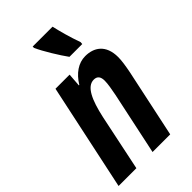

<svg xmlns="http://www.w3.org/2000/svg" viewBox="-239 -844 923 923"><g transform="rotate(-45 222.5 -383.0)"><path d="M265 -606H352L353 -618C333 -674 320 -723 310 -766H175V-757C192 -717 240 -640 265 -606ZM-7 0H114L174 -287C195 -383 223 -446 270 -446C294 -446 304 -431 304 -405C304 -383 298 -351 292 -320L224 0H344L418 -348C425 -384 430 -415 430 -439C430 -525 378 -555 321 -555C274 -555 233 -526 203 -477H200L205 -545H109Z"/></g></svg>

Font: Noto Sans ExtraCondensed
Style: Bold Italic
Weight: 700
Width: 2
Italic angle: -12°
Designer: Monotype Design Team
Foundry: Monotype Imaging Inc.
Version: Version 2.013